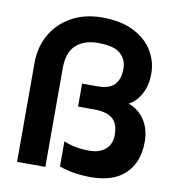

<svg xmlns="http://www.w3.org/2000/svg" viewBox="-80 -773 794 856"><g transform="rotate(10 317.0 -345.0)"><path d="M388 10Q307 10 244 -13V-127Q294 -105 361 -105Q405 -105 432.5 -128Q460 -151 460 -194Q460 -245 433 -267.5Q406 -290 350 -290H277V-394H347Q400 -394 423.5 -419Q447 -444 447 -491Q447 -532 418 -558.5Q389 -585 315 -585Q254 -585 217 -552Q180 -519 180 -446V0H52V-448Q52 -520 84.5 -577Q117 -634 176.5 -667Q236 -700 315 -700Q401 -700 458.5 -670.5Q516 -641 544.5 -593.5Q573 -546 573 -491Q573 -438 552 -399Q531 -360 497 -342Q543 -326 570 -285Q597 -244 597 -187Q597 -94 543 -42Q489 10 388 10Z"/></g></svg>

Font: Kanit Medium
Style: Regular
Weight: 500
Designer: Katatrad Team
Foundry: CadsonDemak
Version: Version 2.000; ttfautohint (v1.8.3)